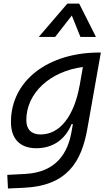

<svg xmlns="http://www.w3.org/2000/svg" viewBox="-20 -815 626 1069"><path d="M24.4 234.4 112.3 230.5C354.5 219.7 434.1 85 466.3 -98.1L541.5 -522.5H532.2C252.4 -522.5 41 -370.1 41 -135.3C41 -42 91.3 10.3 182.1 10.3C274.4 10.3 343.3 -38.1 378.4 -124H385.7L378.4 -82.5C358.9 31.7 296.9 143.6 122.1 153.3L20.5 158.7ZM441.4 -441.9 424.3 -343.8 422.9 -336.9C392.1 -169.4 314.5 -66.4 206.1 -66.4C154.8 -66.4 126.5 -94.7 126.5 -146C126.5 -298.8 261.2 -418.5 441.4 -441.9ZM420.9 -794.9H355L195.8 -609.4H287.1L379.9 -728.5L427.7 -609.4H514.2Z"/></svg>

Font: Cascadia Mono NF SemiLight
Style: Italic
Weight: 350
Italic angle: -10°
Monospace: yes
Designer: Aaron Bell
Foundry: Saja Typeworks
Version: Version 2404.023